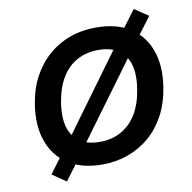

<svg xmlns="http://www.w3.org/2000/svg" viewBox="-90 -867 1023 1023"><g transform="rotate(-10 421.5 -355.5)"><path d="M393 10Q283 10 209.5 -37Q136 -84 105.5 -169.5Q75 -255 93 -369Q106 -452 141 -516Q176 -580 227.5 -624.5Q279 -669 343.5 -692Q408 -715 483 -715Q595 -715 667.5 -668.5Q740 -622 770.5 -537.5Q801 -453 783 -339Q770 -255 735 -190Q700 -125 648.5 -81Q597 -37 532 -13.5Q467 10 393 10ZM399 -111Q465 -111 515.5 -139Q566 -167 599 -221Q632 -275 644 -354Q663 -472 618 -533.5Q573 -595 476 -595Q411 -595 360.5 -567.5Q310 -540 277.5 -486.5Q245 -433 232 -354Q213 -235 258 -173Q303 -111 399 -111ZM190 66 115 15 199 -97 243 -154 575 -608 616 -665 700 -777 775 -727 690 -614 647 -556 315 -104 274 -46Z"/></g></svg>

Font: Nunito Sans 6pt
Style: Bold Italic
Weight: 700
Italic angle: -9°
Version: Version 3.101;gftools[0.9.27]